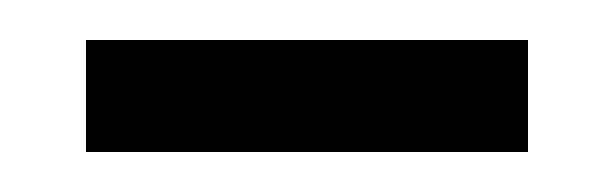

<svg xmlns="http://www.w3.org/2000/svg" viewBox="-20 -697 307 96"><path d="M244 -677H23V-621H244Z"/></svg>

Font: AdventPro_ExpandedRegular
Style: ExpandedRegular
Weight: 400
Width: 7
Designer: VivaRado, Andreas Kalpakidis
Foundry: VivaRado, Andreas Kalpakidis
Version: Version 3.000